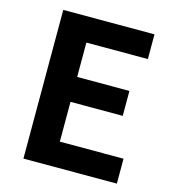

<svg xmlns="http://www.w3.org/2000/svg" viewBox="-110 -831 835 923"><g transform="rotate(15 307.5 -370.0)"><path d="M91 0H556V-124H239V-322H499V-446H239V-617H545V-740H91Z"/></g></svg>

Font: Noto Sans CJK KR Bold
Style: Regular
Weight: 700
Designer: Ryoko NISHIZUKA (kana & ideographs); Paul D. Hunt (Latin, Greek & Cyrillic); Wenlong ZHANG (bopomofo); Sandoll Communica
Foundry: Adobe Systems Incorporated
Version: Version 1.004;PS 1.004;hotconv 1.0.82;makeotf.lib2.5.63406